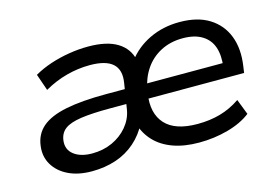

<svg xmlns="http://www.w3.org/2000/svg" viewBox="-73 -647 1162 804"><g transform="rotate(-15 508.0 -245.5)"><path d="M238 9Q179 9 136.5 -11.5Q94 -32 72.5 -68Q51 -104 57 -149Q63 -199 98.5 -229.5Q134 -260 203 -274Q272 -288 378 -288H475L466 -226H376Q299 -226 251.5 -219Q204 -212 181.5 -195Q159 -178 155 -147Q150 -108 179 -85.5Q208 -63 258 -63Q306 -63 345.5 -81Q385 -99 411.5 -130.5Q438 -162 445 -201L463 -314Q472 -369 442 -396Q412 -423 343 -423Q292 -423 241.5 -409.5Q191 -396 144 -369L119 -441Q152 -460 191 -473Q230 -486 272.5 -493Q315 -500 356 -500Q437 -500 482.5 -472Q528 -444 539 -393H525Q562 -443 621 -471.5Q680 -500 752 -500Q830 -500 880.5 -468.5Q931 -437 952.5 -381.5Q974 -326 963 -252L959 -224H522L531 -287H904L881 -268Q888 -319 876 -355Q864 -391 831.5 -411Q799 -431 748 -431Q694 -431 652 -409Q610 -387 584 -348.5Q558 -310 549 -260L547 -246Q534 -162 576.5 -115Q619 -68 716 -68Q770 -68 815.5 -81Q861 -94 902 -122L928 -55Q888 -24 828 -7.5Q768 9 703 9Q638 9 590 -8.5Q542 -26 511.5 -58Q481 -90 468 -133H486Q464 -88 427 -55.5Q390 -23 342 -7Q294 9 238 9Z"/></g></svg>

Font: Nunito Sans 10pt SemiExpanded Medium
Style: Italic
Weight: 500
Width: 6
Italic angle: -9°
Designer: Vernon Adams
Foundry: Vernon Adams
Version: Version 3.101;gftools[0.9.27]